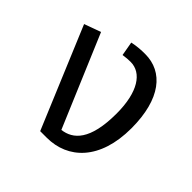

<svg xmlns="http://www.w3.org/2000/svg" viewBox="-152 -717 872 872"><g transform="rotate(45 284.0 -281.5)"><path d="M15 -474 218 11H260C395 11 502 -88 502 -291C502 -480 422 -574 308 -574C283 -574 259 -573 226 -566L238 -498C258 -501 272 -502 286 -502C357 -502 407 -429 407 -291C407 -119 348 -69 282 -61L95 -503Z"/></g></svg>

Font: FiraGO Unicode
Style: Regular
Weight: 400
Designer: bBox Type
Foundry: bBox Type GmbH
Version: Version 1.001;PS 001.001;hotconv 1.0.88;makeotf.lib2.5.64775